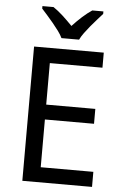

<svg xmlns="http://www.w3.org/2000/svg" viewBox="-61 -974 650 1017"><g transform="rotate(5 264.0 -465.5)"><path d="M467.8 0H97.2V-713.9H467.8V-633.8H188V-413.1H449.2V-334H188V-80.1H467.8ZM446.8 -918Q434.6 -903.8 417.7 -885.3Q400.9 -866.7 384.5 -846.9Q368.2 -827.1 353.8 -807.6Q339.4 -788.1 331.5 -771H237.8Q230 -788.1 215.6 -807.6Q201.2 -827.1 184.8 -846.9Q168.5 -866.7 151.9 -885.3Q135.3 -903.8 122.6 -918V-931.2H181.6Q206.5 -914.6 232.4 -890.9Q258.3 -867.2 284.7 -839.8Q310.1 -867.2 336.4 -890.9Q362.8 -914.6 387.7 -931.2H446.8Z"/></g></svg>

Font: Droid Sans
Style: Regular
Weight: 400
Foundry: Ascender Corporation
Version: Version 1.00 build 114